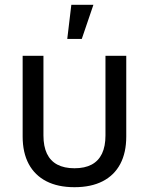

<svg xmlns="http://www.w3.org/2000/svg" viewBox="-20 -777 626 807"><path d="M293 9.8Q223.6 9.8 175 -15.1Q126.5 -40 100.8 -87.6Q75.2 -135.3 75.2 -203.1V-542.5H162.6V-207.5Q162.6 -162.1 177.2 -131.3Q191.9 -100.6 220.9 -85.2Q250 -69.8 293 -69.8Q336.4 -69.8 365.2 -85.2Q394 -100.6 408.7 -131.3Q423.3 -162.1 423.3 -207.5V-542.5H510.7V-203.1Q510.7 -135.3 485.4 -87.6Q460 -40 411.4 -15.1Q362.8 9.8 293 9.8ZM262.7 -613.3 279.8 -756.8H372.6L323.7 -613.3Z"/></svg>

Font: Inter 16pt
Style: Regular
Weight: 400
Version: Version 4.001;git-66647c0bb